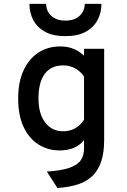

<svg xmlns="http://www.w3.org/2000/svg" viewBox="-20 -762 656 988"><path d="M275.5 205.5 221 121Q296 116 337.5 101.5Q379 87 395.8 62.2Q412.5 37.5 412.5 1V-41Q390 -13.5 359.2 -0.8Q328.5 12 286.5 12Q227 12 178.8 -18Q130.5 -48 102 -107.5Q73.5 -167 73.5 -256Q73.5 -339.5 101 -399.2Q128.5 -459 177 -491Q225.5 -523 289 -523Q320 -523 343.8 -515.8Q367.5 -508.5 384.2 -497.5Q401 -486.5 412.5 -475V-511H516V-42.5Q516 22 501.2 67.5Q486.5 113 456.8 142.2Q427 171.5 381.8 186.5Q336.5 201.5 275.5 205.5ZM305.5 -86.5Q339.5 -86.5 367 -102Q394.5 -117.5 412.5 -146.5V-368Q396.5 -393 368.2 -409.2Q340 -425.5 305.5 -425.5Q242.5 -425.5 210.2 -381.8Q178 -338 178 -256Q178 -177.5 212.2 -132Q246.5 -86.5 305.5 -86.5ZM316.5 -576Q252 -576 211.2 -598.8Q170.5 -621.5 151 -659.2Q131.5 -697 131.5 -742H217.5Q217.5 -705.5 243.5 -680.8Q269.5 -656 316.5 -656Q363.5 -656 389.8 -680.8Q416 -705.5 416 -742H502Q502 -697 482.2 -659.2Q462.5 -621.5 421.5 -598.8Q380.5 -576 316.5 -576Z"/></svg>

Font: Overpass Mono SemiBold
Style: Regular
Weight: 600
Monospace: yes
Designer: Delve Withrington, Dave Bailey
Foundry: Delve Fonts LLC
Version: Version 4.000